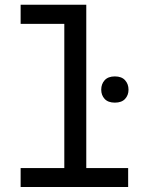

<svg xmlns="http://www.w3.org/2000/svg" viewBox="-20 -770 640 790"><path d="M64.9 -750.5V-671.9H244.6V-78.6H64.9V-0.5H507.3V-78.6H335V-750.5ZM396.5 -400.9Q396.5 -378.4 410.6 -363Q424.8 -347.7 452.6 -347.7Q480.5 -347.7 494.6 -363Q508.8 -378.4 508.8 -400.9Q508.8 -424.3 494.6 -439.9Q480.5 -455.6 452.6 -455.6Q424.8 -455.6 410.6 -439.9Q396.5 -424.3 396.5 -400.9Z"/></svg>

Font: Roboto Mono
Style: Regular
Weight: 400
Monospace: yes
Designer: Google
Version: Version 3.000